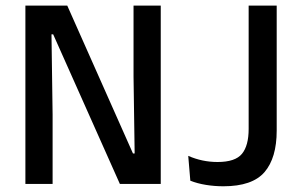

<svg xmlns="http://www.w3.org/2000/svg" viewBox="-20 -659 1078 688"><path d="M221 -639 456.5 -109H462.5L458.5 -385V-639H556V0H409.5L170.5 -536H164.5L168.5 -248.5V0H71V-639ZM780.5 8.5Q748.5 8.5 717.8 3.5Q687 -1.5 662 -11.5L654.5 -100.5Q679.5 -89.5 705.8 -84Q732 -78.5 759.5 -78.5Q823 -78.5 847 -107.8Q871 -137 871 -197V-639H971.5V-191Q971.5 -93 927.8 -42.2Q884 8.5 780.5 8.5Z"/></svg>

Font: Anek Latin Medium
Style: Regular
Weight: 500
Designer: Yesha Goshar
Foundry: Ek Type
Version: Version 1.003